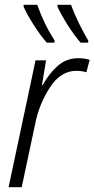

<svg xmlns="http://www.w3.org/2000/svg" viewBox="-20 -785 396 805"><path d="M208 -606 209 -615Q165 -683 136 -765H79V-757Q94 -723 122 -679.5Q150 -636 176 -606ZM350 -606V-615Q330 -649 310.5 -688.5Q291 -728 278 -765H221V-757Q237 -722 264.5 -679Q292 -636 318 -606ZM71 0 128 -268Q144 -348 189 -418Q234 -488 300 -488Q323 -488 342 -482L356 -534Q334 -541 308 -541Q257 -541 220 -507Q183 -473 159 -428H156L173 -532H129L16 0Z"/></svg>

Font: Noto Sans UI SemiCondensed Light
Style: Italic
Weight: 300
Width: 4
Designer: Monotype Design Team
Foundry: Monotype Imaging Inc.
Version: 1.001